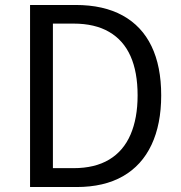

<svg xmlns="http://www.w3.org/2000/svg" viewBox="-20 -753 728 773"><path d="M101 0V-733H284Q397 -733 474 -690.5Q551 -648 590 -567Q629 -486 629 -369Q629 -253 590 -170Q551 -87 475 -43.5Q399 0 288 0ZM193 -76H276Q362 -76 419.5 -110.5Q477 -145 505.5 -211Q534 -277 534 -369Q534 -463 505.5 -527Q477 -591 419.5 -624.5Q362 -658 276 -658H193Z"/></svg>

Font: Noto Sans KR Thin
Style: Regular
Weight: 400
Version: Version 2.004-H2;hotconv 1.0.118;makeotfexe 2.5.65603